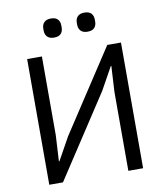

<svg xmlns="http://www.w3.org/2000/svg" viewBox="-95 -972 898 1050"><g transform="rotate(-10 353.5 -447.0)"><path d="M93 0V-698H175V-260L167 -117H170L240 -243L538 -698H614V0H532V-438L540 -581H537L467 -455L169 0ZM259 -788Q234 -788 221.5 -801Q209 -814 209 -835V-847Q209 -868 221.5 -881Q234 -894 259 -894Q285 -894 297 -881Q309 -868 309 -847V-835Q309 -814 297 -801Q285 -788 259 -788ZM445 -788Q420 -788 407.5 -801Q395 -814 395 -835V-847Q395 -868 407.5 -881Q420 -894 445 -894Q471 -894 483 -881Q495 -868 495 -847V-835Q495 -814 483 -801Q471 -788 445 -788Z"/></g></svg>

Font: IBM Plex Sans
Style: Regular
Weight: 400
Designer: Mike Abbink, Paul van der Laan, Pieter van Rosmalen
Foundry: Bold Monday
Version: Version 3.201